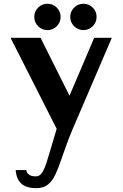

<svg xmlns="http://www.w3.org/2000/svg" viewBox="-20 -704 646 1012"><path d="M171.9 287.7Q117.8 287.7 91.7 263.2Q65.6 238.6 62.8 192.3H118.4Q119.2 197.8 123.2 205.7Q127.2 213.5 138 219.6Q148.9 225.6 169.6 225.6Q185.2 225.6 196.3 212.9Q207.4 200.2 215.7 179.4Q224.1 158.7 231 134.5Q237.9 110.3 245.1 87.9L294.8 -79.1L311.2 39.1L35.7 -504.7H193.8L382.4 -127.5L315.5 -127.2L476.4 -504.7H569.4L358.8 -13.8Q352.1 2.4 345.7 18.7Q339.3 35.1 333.3 51.6Q327.3 68.1 321.4 84.6Q315.6 101.1 309.7 117.4Q303.8 133.6 298.3 149.9Q286.1 185.6 271.4 217.1Q256.7 248.6 233.5 268.1Q210.3 287.7 171.9 287.7ZM419.9 -545.3Q391 -545.3 370.6 -565.6Q350.3 -586 350.3 -614.7Q350.3 -643.8 370.6 -664Q391 -684.2 419.9 -684.2Q448.6 -684.2 468.9 -664Q489.1 -643.8 489.1 -614.7Q489.1 -586 468.7 -565.6Q448.2 -545.3 419.9 -545.3ZM230 -545.3Q201.7 -545.3 181.2 -565.6Q160.7 -586 160.7 -614.7Q160.7 -643.8 180.9 -664Q201.2 -684.2 229.9 -684.2Q259 -684.2 279.3 -664Q299.5 -643.8 299.5 -614.7Q299.5 -586.3 279.1 -565.8Q258.6 -545.3 230 -545.3Z"/></svg>

Font: Russolo 10pt ExtraLight
Style: Regular
Weight: 200
Designer: Micah Stupak-Hahn
Version: Version 1.000